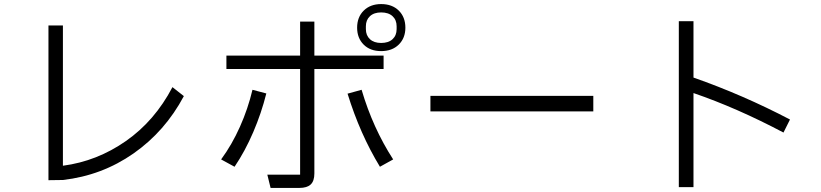

<svg xmlns="http://www.w3.org/2000/svg" viewBox="-20 -889 4034 943"><path d="M218 -4V-764H289V-75Q456 -97 598 -196Q740 -295 827 -461L883 -417Q791 -244 636 -135.5Q481 -27 289 -5Z M1734 -753Q1734 -805 1766.5 -837Q1799 -869 1852 -869Q1906 -869 1938.5 -837Q1971 -805 1971 -753Q1971 -702 1938.5 -670Q1906 -638 1852 -638Q1798 -638 1766 -670Q1734 -702 1734 -753ZM1928 -746V-760Q1928 -791 1908 -809.5Q1888 -828 1852 -828Q1817 -828 1797 -809.5Q1777 -791 1777 -760V-746Q1777 -715 1797 -696.5Q1817 -678 1852 -678Q1888 -678 1908 -696.5Q1928 -715 1928 -746ZM1309 34 1293 -31H1454V-550H1092V-616H1454V-783H1524V-616H1864V-550H1524V-37Q1524 0 1506 17Q1488 34 1450 34ZM1066 -106Q1119 -178 1158.5 -266.5Q1198 -355 1220 -448L1288 -430Q1264 -334 1224 -240.5Q1184 -147 1132 -70ZM1846 -70Q1748 -231 1687 -429L1756 -448Q1811 -261 1911 -106Z M2894 -342H2094V-418H2894Z M3828 -238Q3599 -359 3386 -432V30H3314V-785H3386V-508Q3629 -423 3860 -302Z"/></svg>

Font: IBM Plex Sans SC
Style: Regular
Weight: 400
Designer: Mike Abbink; Paul van der Laan; Pieter van Rosmalen; Eunyou Noh; Wujin Sim; Chorong Kim; Dohee Lee; Yejin We; Jinhee Kim
Foundry: Sandoll Inc.
Version: Version 1.000